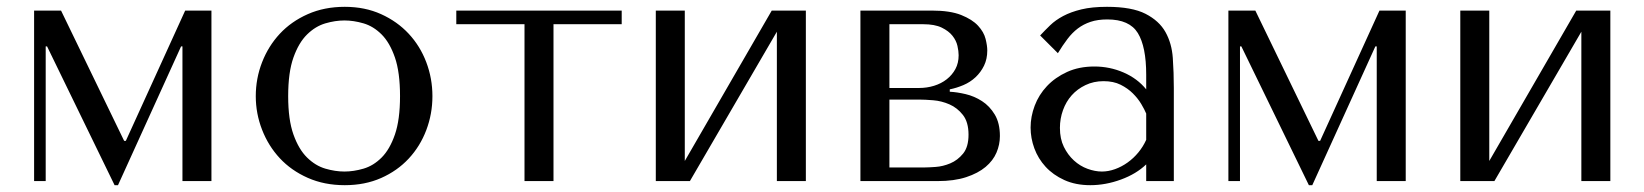

<svg xmlns="http://www.w3.org/2000/svg" viewBox="-20 -531 4822 563"><path d="M159 -500H80V0H114V-395H118L316 12H326L511 -395H515V0H600V-500H523L349 -118H344Z M1248 -249Q1248 -197 1230 -149.5Q1212 -102 1178.5 -66Q1145 -30 1097.5 -9Q1050 12 991 12Q931 12 882.5 -9.5Q834 -31 800.5 -67Q767 -103 748.5 -150.5Q730 -198 730 -249Q730 -301 748.5 -348.5Q767 -396 800.5 -432Q834 -468 882.5 -489.5Q931 -511 991 -511Q1050 -511 1097.5 -489.5Q1145 -468 1178.5 -432Q1212 -396 1230 -348.5Q1248 -301 1248 -249ZM1153 -249Q1153 -319 1138 -362.5Q1123 -406 1099 -430Q1075 -454 1046 -462.5Q1017 -471 990 -471Q963 -471 934 -462.5Q905 -454 880.5 -430Q856 -406 840.5 -362.5Q825 -319 825 -249Q825 -180 840.5 -136.5Q856 -93 880.5 -69Q905 -45 934 -36.5Q963 -28 990 -28Q1017 -28 1046 -36.5Q1075 -45 1099 -69Q1123 -93 1138 -136.5Q1153 -180 1153 -249Z M1518 0H1603V-460H1803V-500H1318V-460H1518Z M1988 -59V-500H1903V0H2003L2258 -438V0H2343V-500H2243Z M2503 -500V0H2729Q2778 0 2813 -11.5Q2848 -23 2870 -41.5Q2892 -60 2902 -83.5Q2912 -107 2912 -132Q2912 -170 2897 -195Q2882 -220 2859.5 -234.5Q2837 -249 2811.5 -255Q2786 -261 2765 -262V-269Q2785 -273 2805 -281.5Q2825 -290 2840.5 -304.5Q2856 -319 2865.5 -338.5Q2875 -358 2875 -383Q2875 -397 2870 -417Q2865 -437 2848 -455.5Q2831 -474 2798.5 -487Q2766 -500 2712 -500ZM2588 -40V-239H2676Q2692 -239 2716.5 -237Q2741 -235 2764 -225Q2787 -215 2803.5 -194Q2820 -173 2820 -136Q2820 -100 2804 -80.5Q2788 -61 2766.5 -52Q2745 -43 2723.5 -41.5Q2702 -40 2692 -40ZM2588 -273V-460H2687Q2721 -460 2741.5 -450Q2762 -440 2773 -426Q2784 -412 2787.5 -396.5Q2791 -381 2791 -369Q2791 -346 2781.5 -328.5Q2772 -311 2756 -298.5Q2740 -286 2719 -279.5Q2698 -273 2675 -273Z M3226 -511Q3299 -511 3339 -490.5Q3379 -470 3397.5 -437Q3416 -404 3419 -361Q3422 -318 3422 -273V0H3341V-49Q3312 -21 3267 -4.5Q3222 12 3177 12Q3134 12 3101 -3Q3068 -18 3046 -42Q3024 -66 3013 -96Q3002 -126 3002 -157Q3002 -189 3014 -221Q3026 -253 3050 -278.5Q3074 -304 3109 -320Q3144 -336 3189 -336Q3234 -336 3274.5 -318.5Q3315 -301 3341 -269V-312Q3341 -394 3316.5 -434Q3292 -474 3227 -474Q3199 -474 3178 -467Q3157 -460 3140.5 -447.5Q3124 -435 3110 -416.5Q3096 -398 3082 -375L3030 -427Q3044 -442 3059.5 -457Q3075 -472 3097.5 -484Q3120 -496 3151 -503.5Q3182 -511 3226 -511ZM3341 -198Q3336 -210 3326.5 -226Q3317 -242 3302 -257Q3287 -272 3266 -282.5Q3245 -293 3216 -293Q3187 -293 3163 -281.5Q3139 -270 3122.5 -251.5Q3106 -233 3097 -208Q3088 -183 3088 -156Q3088 -124 3099.5 -100.5Q3111 -77 3129 -60.5Q3147 -44 3169 -36Q3191 -28 3211 -28Q3230 -28 3249.5 -35Q3269 -42 3286.5 -54.5Q3304 -67 3318 -84Q3332 -101 3341 -121Z M3661 -500H3582V0H3616V-395H3620L3818 12H3828L4013 -395H4017V0H4102V-500H4025L3851 -118H3846Z M4347 -59V-500H4262V0H4362L4617 -438V0H4702V-500H4602Z"/></svg>

Font: Tenor Sans
Style: Regular
Weight: 400
Designer: Denis Masharov
Foundry: Denis Masharov
Version: Version 1.1